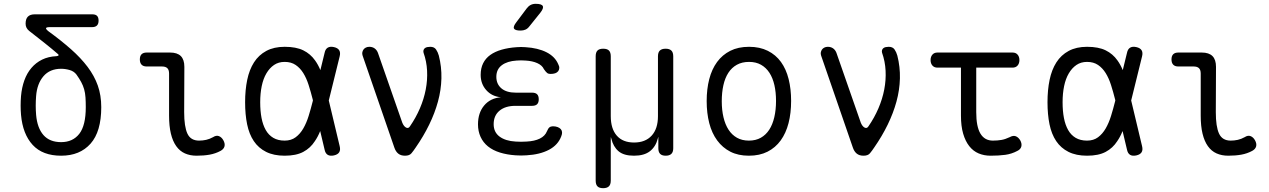

<svg xmlns="http://www.w3.org/2000/svg" viewBox="-20 -805 6640 1005"><path d="M234 -641Q300 -593 351.5 -547.5Q403 -502 438.5 -455Q474 -408 492 -357Q510 -306 510 -244Q510 -116 454 -53Q398 10 300 10Q203 10 151 -46.5Q99 -103 90 -204Q88 -228 88 -252.5Q88 -277 90 -302Q94 -347 107.5 -384.5Q121 -422 144.5 -449.5Q168 -477 200.5 -493Q233 -509 276 -511Q285 -512 286.5 -515.5Q288 -519 281 -524Q251 -550 214.5 -579Q178 -608 133 -643Q124 -650 119 -659.5Q114 -669 114 -681Q114 -706 126 -718Q138 -730 162 -730H463Q480 -730 488 -722Q496 -714 496 -697Q496 -680 487.5 -671.5Q479 -663 462 -663H241Q223 -663 221 -658Q219 -653 234 -641ZM380 -415Q367 -432 344.5 -438.5Q322 -445 300 -445Q241 -445 207.5 -406Q174 -367 169 -302Q167 -277 167 -252.5Q167 -228 169 -204Q175 -135 207.5 -98Q240 -61 300 -61Q361 -61 395 -104.5Q429 -148 429 -244Q429 -272 427.5 -295Q426 -318 420.5 -337.5Q415 -357 405 -375.5Q395 -394 380 -415Z M944 -218Q944 -142 961 -105.5Q978 -69 1022 -69Q1041 -69 1059 -73Q1077 -77 1095 -87Q1112 -98 1126 -92.5Q1140 -87 1149 -71Q1159 -53 1155 -38.5Q1151 -24 1134 -15Q1108 -1 1077.5 4.5Q1047 10 1009 10Q975 10 948 -2Q921 -14 902.5 -40Q884 -66 874.5 -105.5Q865 -145 865 -200V-420Q865 -439 856 -448Q847 -457 828 -457H748Q730 -457 721 -466.5Q712 -476 712 -494Q712 -512 721 -521Q730 -530 748 -530H870Q908 -530 926.5 -511.5Q945 -493 945 -455Z M1758 -40Q1763 -20 1755.5 -8Q1748 4 1728 8.5Q1708 13 1695.5 5.5Q1683 -2 1679 -22L1656 -119Q1644 -89 1628 -66Q1605 -30 1567.5 -10Q1530 10 1470 10Q1413 10 1373 -10Q1333 -30 1308.5 -66.5Q1284 -103 1273.5 -154.5Q1263 -206 1263 -270Q1263 -334 1274 -387Q1285 -440 1309.5 -478.5Q1334 -517 1374 -538.5Q1414 -560 1470 -560Q1530 -560 1567.5 -541.5Q1605 -523 1629 -489Q1645 -467 1657 -438L1679 -528Q1683 -548 1695.5 -555.5Q1708 -563 1728 -558.5Q1748 -554 1755.5 -542Q1763 -530 1758 -510L1701 -279ZM1618 -280 1617 -284Q1607 -324 1595.5 -360Q1584 -396 1567.5 -422.5Q1551 -449 1527.5 -465Q1504 -481 1470 -481Q1438 -481 1414.5 -465Q1391 -449 1374.5 -421Q1358 -393 1350 -354.5Q1342 -316 1342 -270Q1342 -224 1349 -187.5Q1356 -151 1371 -124.5Q1386 -98 1410.5 -83.5Q1435 -69 1470 -69Q1504 -69 1527.5 -86.5Q1551 -104 1567.5 -132.5Q1584 -161 1595.5 -198Q1607 -235 1617 -275Z M2044 -33 1878 -514Q1875 -523 1876.5 -531Q1878 -539 1882.5 -545.5Q1887 -552 1895 -556Q1903 -560 1913 -560Q1929 -560 1940.5 -552Q1952 -544 1958 -529L2086 -162Q2094 -143 2106 -137Q2118 -131 2126 -144Q2157 -189 2178 -238Q2199 -287 2208.5 -336.5Q2218 -386 2215.5 -435Q2213 -484 2197 -529Q2195 -537 2197 -543Q2199 -549 2204 -553Q2209 -557 2216.5 -558.5Q2224 -560 2232 -560Q2253 -560 2262.5 -546Q2272 -532 2277 -514Q2292 -455 2290.5 -394.5Q2289 -334 2272.5 -273.5Q2256 -213 2226.5 -152.5Q2197 -92 2156 -33Q2144 -15 2133.5 -2.5Q2123 10 2100 10Q2078 10 2064.5 -1Q2051 -12 2044 -33Z M2902 -469Q2908 -458 2907.5 -448.5Q2907 -439 2901.5 -432Q2896 -425 2886 -421.5Q2876 -418 2862 -418Q2857 -418 2852.5 -419Q2848 -420 2844 -423Q2840 -426 2836 -431Q2832 -436 2827 -443Q2818 -463 2792.5 -474.5Q2767 -486 2731 -488Q2719 -489 2707.5 -489Q2696 -489 2684 -488Q2635 -485 2606.5 -463.5Q2578 -442 2578 -403Q2578 -365 2604.5 -342.5Q2631 -320 2680 -320H2765Q2783 -320 2791.5 -311.5Q2800 -303 2800 -285Q2800 -268 2791.5 -259.5Q2783 -251 2765 -251H2678Q2625 -251 2594.5 -225.5Q2564 -200 2564 -155Q2564 -113 2595 -90Q2626 -67 2679 -64Q2693 -63 2707.5 -63Q2722 -63 2736 -64Q2778 -66 2805.5 -79.5Q2833 -93 2843 -118Q2846 -125 2849 -130Q2852 -135 2855.5 -138Q2859 -141 2864 -142.5Q2869 -144 2874 -144Q2888 -144 2898.5 -140Q2909 -136 2915 -129.5Q2921 -123 2922 -113.5Q2923 -104 2918 -92Q2901 -46 2853.5 -21Q2806 4 2736 8Q2722 9 2707.5 9Q2693 9 2679 8Q2634 5 2597 -6.5Q2560 -18 2534.5 -38.5Q2509 -59 2495.5 -88.5Q2482 -118 2482 -154Q2482 -214 2514 -252.5Q2546 -291 2602 -296Q2555 -300 2525.5 -333Q2496 -366 2496 -413Q2496 -448 2509 -474Q2522 -500 2546.5 -517.5Q2571 -535 2606 -545Q2641 -555 2684 -558Q2696 -559 2707.5 -559Q2719 -559 2731 -558Q2796 -554 2840.5 -531.5Q2885 -509 2902 -469ZM2751 -667Q2742 -655 2730.5 -650Q2719 -645 2705 -645Q2676 -645 2670.5 -655.5Q2665 -666 2683 -689L2737 -761Q2746 -773 2757.5 -779Q2769 -785 2784 -785Q2815 -785 2821 -773.5Q2827 -762 2808 -738Z M3137 180Q3117 180 3107.5 170.5Q3098 161 3098 140V-510Q3098 -531 3107.5 -540.5Q3117 -550 3137.5 -550Q3158 -550 3167.5 -540.5Q3177 -531 3177 -510V-197Q3177 -131 3208.5 -95Q3240 -59 3299 -59Q3358 -59 3391 -95Q3424 -131 3424 -197V-510Q3424 -531 3434 -540.5Q3444 -550 3464 -550Q3484 -550 3494 -540.5Q3504 -531 3504 -510V-29Q3504 -9 3494 0.5Q3484 10 3464.5 10Q3445 10 3435.5 0.5Q3426 -9 3426 -29V-88Q3425 -88 3423 -79Q3412 -37 3382 -13.5Q3352 10 3298.5 10Q3245 10 3217.5 -13.5Q3190 -37 3180 -79Q3178 -88 3177.5 -88Q3177 -88 3177 -78V140Q3177 161 3167 170.5Q3157 180 3137 180Z M3900 10Q3844 10 3803 -11Q3762 -32 3734 -70Q3706 -108 3692.5 -160.5Q3679 -213 3679 -276Q3679 -339 3692.5 -391Q3706 -443 3733.5 -480.5Q3761 -518 3802.5 -539Q3844 -560 3901 -560Q3957 -560 3999 -539Q4041 -518 4068 -480.5Q4095 -443 4108 -391Q4121 -339 4121 -277Q4121 -213 4107.5 -160.5Q4094 -108 4066.5 -70Q4039 -32 3997.5 -11Q3956 10 3900 10ZM3900 -69Q3936 -69 3962.5 -84Q3989 -99 4006.5 -126Q4024 -153 4033 -191.5Q4042 -230 4042 -277Q4042 -322 4033.5 -359.5Q4025 -397 4007.5 -424Q3990 -451 3963.5 -466Q3937 -481 3901 -481Q3864 -481 3837 -466Q3810 -451 3792.5 -424Q3775 -397 3766.5 -359Q3758 -321 3758 -275Q3758 -229 3767 -191Q3776 -153 3793.5 -126Q3811 -99 3837.5 -84Q3864 -69 3900 -69Z M4444 -33 4278 -514Q4275 -523 4276.5 -531Q4278 -539 4282.5 -545.5Q4287 -552 4295 -556Q4303 -560 4313 -560Q4329 -560 4340.5 -552Q4352 -544 4358 -529L4486 -162Q4494 -143 4506 -137Q4518 -131 4526 -144Q4557 -189 4578 -238Q4599 -287 4608.5 -336.5Q4618 -386 4615.5 -435Q4613 -484 4597 -529Q4595 -537 4597 -543Q4599 -549 4604 -553Q4609 -557 4616.5 -558.5Q4624 -560 4632 -560Q4653 -560 4662.5 -546Q4672 -532 4677 -514Q4692 -455 4690.5 -394.5Q4689 -334 4672.5 -273.5Q4656 -213 4626.5 -152.5Q4597 -92 4556 -33Q4544 -15 4533.5 -2.5Q4523 10 4500 10Q4478 10 4464.5 -1Q4451 -12 4444 -33Z M5280 -530Q5297 -530 5306.5 -519Q5316 -508 5316 -490.5Q5316 -473 5306.5 -462Q5297 -451 5280 -451H5090V-218Q5090 -142 5112 -105.5Q5134 -69 5177 -69Q5201 -69 5221.5 -72.5Q5242 -76 5265 -87Q5283 -97 5296.5 -92Q5310 -87 5320 -71Q5330 -53 5326 -38Q5322 -23 5305 -15Q5275 1 5241.5 5.5Q5208 10 5165 10Q5131 10 5102.5 -2Q5074 -14 5053.5 -40Q5033 -66 5021.5 -105.5Q5010 -145 5010 -200V-451H4887Q4870 -451 4860.5 -462Q4851 -473 4851 -490.5Q4851 -508 4860.5 -519Q4870 -530 4887 -530Z M5958 -40Q5963 -20 5955.5 -8Q5948 4 5928 8.5Q5908 13 5895.5 5.5Q5883 -2 5879 -22L5856 -119Q5844 -89 5828 -66Q5805 -30 5767.5 -10Q5730 10 5670 10Q5613 10 5573 -10Q5533 -30 5508.5 -66.5Q5484 -103 5473.5 -154.5Q5463 -206 5463 -270Q5463 -334 5474 -387Q5485 -440 5509.5 -478.5Q5534 -517 5574 -538.5Q5614 -560 5670 -560Q5730 -560 5767.5 -541.5Q5805 -523 5829 -489Q5845 -467 5857 -438L5879 -528Q5883 -548 5895.5 -555.5Q5908 -563 5928 -558.5Q5948 -554 5955.5 -542Q5963 -530 5958 -510L5901 -279ZM5818 -280 5817 -284Q5807 -324 5795.5 -360Q5784 -396 5767.5 -422.5Q5751 -449 5727.5 -465Q5704 -481 5670 -481Q5638 -481 5614.5 -465Q5591 -449 5574.5 -421Q5558 -393 5550 -354.5Q5542 -316 5542 -270Q5542 -224 5549 -187.5Q5556 -151 5571 -124.5Q5586 -98 5610.5 -83.5Q5635 -69 5670 -69Q5704 -69 5727.5 -86.5Q5751 -104 5767.5 -132.5Q5784 -161 5795.5 -198Q5807 -235 5817 -275Z M6344 -218Q6344 -142 6361 -105.5Q6378 -69 6422 -69Q6441 -69 6459 -73Q6477 -77 6495 -87Q6512 -98 6526 -92.5Q6540 -87 6549 -71Q6559 -53 6555 -38.5Q6551 -24 6534 -15Q6508 -1 6477.5 4.5Q6447 10 6409 10Q6375 10 6348 -2Q6321 -14 6302.5 -40Q6284 -66 6274.5 -105.5Q6265 -145 6265 -200V-420Q6265 -439 6256 -448Q6247 -457 6228 -457H6148Q6130 -457 6121 -466.5Q6112 -476 6112 -494Q6112 -512 6121 -521Q6130 -530 6148 -530H6270Q6308 -530 6326.5 -511.5Q6345 -493 6345 -455Z"/></svg>

Font: Maple Mono Light
Style: Regular
Weight: 300
Monospace: yes
Designer: subframe7536
Version: Version 7.000